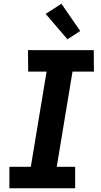

<svg xmlns="http://www.w3.org/2000/svg" viewBox="-20 -1002 540 1022"><path d="M30 0V-114H144L228 -621H130L129 -735H479L480 -621H366L282 -114H380V0ZM339 -793 223 -928 307 -982 407 -837Z"/></svg>

Font: Iosevka Curly Slab Heavy
Style: Italic
Weight: 900
Italic angle: -9°
Monospace: yes
Designer: Belleve Invis
Foundry: Belleve Invis
Version: Version 22.1.2; ttfautohint (v1.8.4)